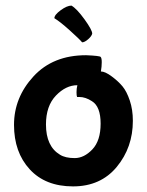

<svg xmlns="http://www.w3.org/2000/svg" viewBox="-20 -639 524 685"><path d="M287 -442Q335 -440 339 -436Q343 -432 343 -417Q343 -402 340 -384Q355 -384 378.5 -366.5Q402 -349 417 -331Q432 -313 443 -280.5Q454 -248 454 -208Q454 -113 396.5 -43.5Q339 26 240.5 26Q142 26 86 -35Q30 -96 30 -193.5Q30 -291 99.5 -366.5Q169 -442 287 -442ZM308 -278Q285 -293 263 -293H255Q253 -297 253 -310Q253 -323 256 -335Q215 -335 179.5 -298Q144 -261 144 -195Q144 -117 194 -87Q213 -75 246.5 -75Q280 -75 309.5 -106Q339 -137 339 -198Q339 -259 308 -278ZM273 -488Q263 -500 228.5 -531Q194 -562 174 -574Q174 -586 196.5 -602.5Q219 -619 235 -619Q254 -608 281.5 -570Q309 -532 309 -519Q307 -510 294.5 -499Q282 -488 273 -488Z"/></svg>

Font: Bubblegum Sans
Style: Regular
Weight: 400
Designer: Angel Koziupa and Alejandro Paul
Foundry: Angel Koziupa and Alejandro Paul
Version: Version 1.001